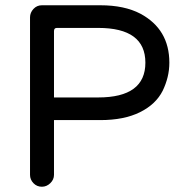

<svg xmlns="http://www.w3.org/2000/svg" viewBox="-20 -732 696 729"><path d="M139 -23Q120 -23 107 -36.5Q94 -50 94 -68V-666Q94 -684 107 -698Q120 -712 139 -712H361Q452 -712 513 -680Q623 -621 623 -494Q623 -466 616.5 -439.5Q610 -413 598 -388Q572 -336 511.5 -306Q451 -276 361 -276H185V-68Q185 -50 171 -36.5Q157 -23 139 -23ZM185 -362H353Q532 -362 532 -494Q532 -626 353 -626H196Q185 -626 185 -614Z"/></svg>

Font: Huninn
Style: Regular
Weight: 400
Designer: justfont
Foundry: justfont
Version: Version 1.003